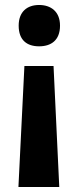

<svg xmlns="http://www.w3.org/2000/svg" viewBox="-20 -576 313 771"><path d="M221 -473C221 -530 184 -556 137 -556C89 -556 55 -529 55 -473C55 -414 89 -390 137 -390C185 -390 221 -414 221 -473ZM78 -311 54 175H218L195 -311Z"/></svg>

Font: Noto Sans Georgian SemiCondensed Bold
Style: Regular
Weight: 700
Width: 4
Designer: Monotype Design Team, Akaki Razmadze
Foundry: Google LLC
Version: Version 2.005